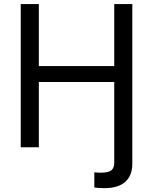

<svg xmlns="http://www.w3.org/2000/svg" viewBox="-20 -748 777 975"><path d="M459 204.1V127Q467.3 127.9 476.6 128.4Q485.8 128.9 491.2 128.9Q530.3 128.9 545.2 116.9Q560.1 105 560.1 79.6V-62.5H651.9V83.5Q651.9 143.6 616 175.5Q580.1 207.5 510.3 207.5Q494.6 207.5 480.7 206.5Q466.8 205.6 459 204.1ZM85.4 0V-727.5H177.2V-412.6H560.1V-727.5H651.9V0H560.1V-331.5H177.2V0Z"/></svg>

Font: Inter 17pt
Style: Regular
Weight: 400
Version: Version 4.001;git-66647c0bb